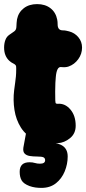

<svg xmlns="http://www.w3.org/2000/svg" viewBox="-20 -673 420 936"><path d="M262 25Q195 29 150.5 8Q106 -13 82 -51Q58 -89 50.5 -137Q43 -185 49 -233Q52 -256 54 -270.5Q56 -285 57.5 -300Q59 -315 59 -337Q60 -351 55.5 -356Q51 -361 43 -364.5Q35 -368 25 -377Q13 -388 6.5 -404Q0 -420 0 -441Q0 -461 6 -477.5Q12 -494 25 -503Q40 -513 50 -520.5Q60 -528 60 -544Q60 -551 61 -562Q62 -573 63 -579Q70 -613 96 -633Q122 -653 161 -653Q200 -653 226 -633Q252 -613 259 -577Q260 -572 260.5 -566Q261 -560 261 -554Q261 -525 286 -525Q294 -525 302 -523.5Q310 -522 317 -520Q344 -513 362 -491.5Q380 -470 380 -441Q380 -410 361.5 -384.5Q343 -359 315 -349Q307 -346 297.5 -345.5Q288 -345 279 -346Q267 -348 260.5 -335Q254 -322 252 -297Q251 -282 250 -269.5Q249 -257 249 -227Q249 -197 249.5 -184Q250 -171 252.5 -169Q255 -167 261 -167Q297 -170 323 -139.5Q349 -109 349 -60Q349 -22 321.5 0.5Q294 23 262 25ZM182 243Q167 243 152.5 241Q138 239 124 234Q95 223 85.5 206.5Q76 190 76 165V164Q76 118 124 118Q139 118 150 121.5Q161 125 175 125Q200 125 200 108Q200 98 192 94Q184 90 160 90Q142 90 125.5 87.5Q109 85 100 75.5Q91 66 94 46L108 -30H261L249 25Q269 28 282.5 36Q296 44 303 57.5Q310 71 310 90Q310 127 295.5 162.5Q281 198 252.5 220.5Q224 243 182 243Z"/></svg>

Font: Winky Sans Black
Style: Regular
Weight: 900
Designer: Simon Atzbach
Foundry: typofactur
Version: Version 1.205